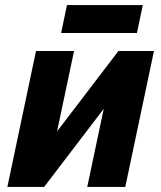

<svg xmlns="http://www.w3.org/2000/svg" viewBox="-20 -737 636 757"><path d="M9 0 122 -536H272L205 -219L447 -536H587L474 0H324L389 -308L154 0ZM221 -607 244 -717H543L520 -607Z"/></svg>

Font: Geist
Style: Bold Italic
Weight: 700
Italic angle: -12°
Designer: Basement.studio, Andrés Briganti, Mateo Zaragoza
Foundry: Basement.studio, Vercel, Andrés Briganti, Guido Ferreyra, Mateo Zaragoza
Version: Version 1.500; ttfautohint (v1.8.4.7-5d5b)